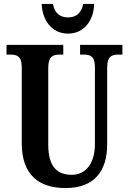

<svg xmlns="http://www.w3.org/2000/svg" viewBox="-20 -941 652 971"><path d="M324 -771C411 -771 455 -846 456 -921H401C391 -873 364 -853 324 -853C285 -853 256 -873 248 -921H191C193 -846 237 -771 324 -771ZM312 10C458 10 522 -77 522 -211V-598C522 -657 546 -665 580 -665H599V-714H385V-665H403C436 -665 460 -657 460 -602V-213C460 -114 413 -57 344 -57C270 -57 224 -96 224 -210V-598C224 -657 249 -665 282 -665H300V-714H13V-665H32C65 -665 90 -657 90 -602V-217C90 -53 180 10 312 10Z"/></svg>

Font: Noto Serif Bengali ExtraCondensed
Style: Bold
Weight: 700
Width: 2
Designer: Juan Bruce, Universal Thirst, Indian Type Foundry and the Monotype Design Team.
Foundry: Monotype Imaging Inc.
Version: Version 2.003